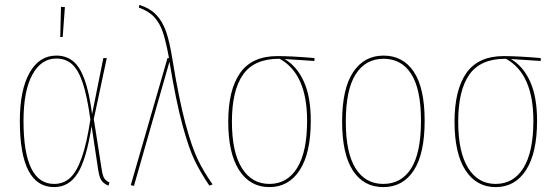

<svg xmlns="http://www.w3.org/2000/svg" viewBox="-20 -755 2280 784"><path d="M356 -289 402 -518H416L363 -269L395 -65Q399 -37 406 -26.5Q413 -16 427 -10L423 3Q405 -4 395.5 -16.5Q386 -29 381 -61L354 -240Q333 -105 297.5 -48Q262 9 201 9Q61 9 61 -261Q61 -387 100.5 -457.5Q140 -528 210 -528Q250 -528 278 -505.5Q306 -483 325 -431Q344 -379 356 -289ZM76 -261Q76 -4 201 -4Q239 -4 266 -28.5Q293 -53 313.5 -110.5Q334 -168 349 -267Q336 -362 318 -416Q300 -470 274 -493Q248 -516 210 -516Q148 -516 112 -450Q76 -384 76 -261ZM245 -726 236 -604H226L229 -727Z M684 -513Q711 -348 737 -251.5Q763 -155 787 -105Q811 -55 848 -2L835 3Q799 -50 775 -99.5Q751 -149 725 -244.5Q699 -340 672 -503L527 4L514 1L664 -518H670Q658 -584 645.5 -622Q633 -660 610 -685Q587 -710 547 -724L549 -735Q593 -721 618.5 -694Q644 -667 658.5 -625Q673 -583 684 -513Z M1264 -506 1142 -514Q1192 -485 1220.5 -422.5Q1249 -360 1249 -262Q1249 -130 1204 -60.5Q1159 9 1080 9Q1001 9 956.5 -60Q912 -129 912 -258Q912 -388 960.5 -457Q1009 -526 1113 -526Q1168 -526 1264 -518ZM1122 -515H1119Q1018 -515 972.5 -450.5Q927 -386 927 -258Q927 -134 967.5 -69Q1008 -4 1080 -4Q1153 -4 1193.5 -69.5Q1234 -135 1234 -262Q1234 -453 1122 -515Z M1714 -262Q1714 -127 1669.5 -59Q1625 9 1545 9Q1465 9 1421 -58.5Q1377 -126 1377 -258Q1377 -393 1422 -460.5Q1467 -528 1546 -528Q1626 -528 1670 -461.5Q1714 -395 1714 -262ZM1392 -258Q1392 -131 1432 -67.5Q1472 -4 1545 -4Q1619 -4 1659 -67.5Q1699 -131 1699 -262Q1699 -390 1659.5 -452.5Q1620 -515 1546 -515Q1473 -515 1432.5 -452Q1392 -389 1392 -258Z M2188 -506 2066 -514Q2116 -485 2144.5 -422.5Q2173 -360 2173 -262Q2173 -130 2128 -60.5Q2083 9 2004 9Q1925 9 1880.5 -60Q1836 -129 1836 -258Q1836 -388 1884.5 -457Q1933 -526 2037 -526Q2092 -526 2188 -518ZM2046 -515H2043Q1942 -515 1896.5 -450.5Q1851 -386 1851 -258Q1851 -134 1891.5 -69Q1932 -4 2004 -4Q2077 -4 2117.5 -69.5Q2158 -135 2158 -262Q2158 -453 2046 -515Z"/></svg>

Font: Fira Sans Compressed Hair
Style: Regular
Weight: 100
Width: 1
Designer: bBox Type GmbH & Carrois Corporate GbR & Edenspiekermann AG
Foundry: bBox Type GmbH & Carrois Corporate GbR & Edenspiekermann AG
Version: Version 4.301